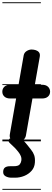

<svg xmlns="http://www.w3.org/2000/svg" viewBox="-26 -1250 462 1698"><path d="M128.5 0Q100.5 0 77.5 -14Q54.5 -28 61 -62.5L116.5 -379H65Q31 -379 12.8 -396Q-5.5 -413 -5.5 -439Q-5.5 -465.5 12.8 -483Q31 -500.5 65 -500.5H138L183.5 -760.5Q188 -784.5 209.2 -798.2Q230.5 -812 253.5 -812Q273 -812 291.2 -806Q309.5 -800 319.8 -786Q330 -772 325.5 -747L282 -500.5H345.5Q380 -500.5 398.5 -483Q417 -465.5 417 -439Q417 -413 398.5 -396Q380 -379 345.5 -379H261L203 -50.5Q197.5 -23 176.5 -11.5Q155.5 0 128.5 0ZM128.5 0Q100.5 0 77.5 -14Q54.5 -28 61 -62.5L116.5 -379H65Q31 -379 12.8 -396Q-5.5 -413 -5.5 -439Q-5.5 -465.5 12.8 -483Q31 -500.5 65 -500.5H138L183.5 -760.5Q188 -784.5 209.2 -798.2Q230.5 -812 253.5 -812Q273 -812 291.2 -806Q309.5 -800 319.8 -786Q330 -772 325.5 -747L282 -500.5H345.5Q380 -500.5 398.5 -483Q417 -465.5 417 -439Q417 -413 398.5 -396Q380 -379 345.5 -379H261L203 -50.5Q197.5 -23 176.5 -11.5Q155.5 0 128.5 0ZM76 321.5Q46 321.5 23.8 309Q1.5 296.5 2 270.5Q2.5 243 18 231.5Q33.5 220 63.5 220H93.5Q135 220 147.5 204.8Q160 189.5 162.5 171Q166 148 157.5 128.8Q149 109.5 138 96Q120.5 73.5 103.5 56Q86.5 38.5 61 15.5Q45 1 50.8 -12Q56.5 -25 73.2 -33Q90 -41 106 -41Q128 -41 143.8 -34.2Q159.5 -27.5 173.5 -14.5Q189.5 1 201.2 15Q213 29 224.2 43.2Q235.5 57.5 249 74.5Q268 98 276.8 124Q285.5 150 282.5 188.5Q279.5 231 253 260.8Q226.5 290.5 187.8 306Q149 321.5 107.5 321.5ZM-5 420.5H335.5V428.5H-5ZM-5 -16H335.5V0H-5ZM-5 -505.5H335.5V-497.5H-5ZM-5 -1230H335.5V-1222H-5Z"/></svg>

Font: Edu VIC WA NT Pre Guide
Style: Regular
Weight: 400
Designer: Tina and Corey Anderson, Eben Sorkin, Mirko Velimirovic
Foundry: Google for Education
Version: Version 1.000